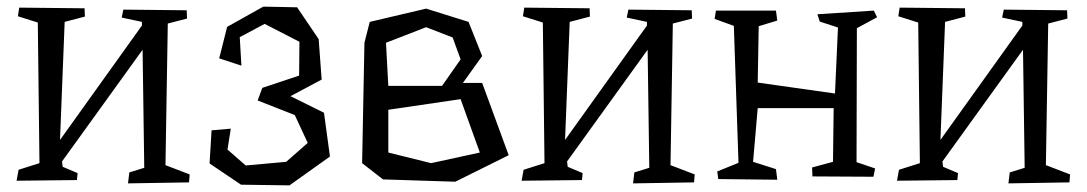

<svg xmlns="http://www.w3.org/2000/svg" viewBox="-20 -538 3277 579"><path d="M99 -46 94 -470 34 -489 38 -515 235 -513 236 -488 175 -472 161 -116 408 -461V-472L347 -485L352 -509L543 -507L544 -482L486 -467L479 -40L552 -12L550 12L366 15L370 -18L415 -32L410 -388L167 -51L169 -35L214 -16L212 5L30 7L36 -26Z M876 -516 941 -420 950 -298 856 -248 957 -198 975 -66 853 21 707 19 612 -45 618 -145 676 -150 666 -87 721 -39 843 -50 908 -107 869 -191 757 -235 771 -273 882 -310 883 -412 778 -466 703 -426 708 -340 641 -362 665 -457 774 -518Z M1514 -70 1353 10 1135 3 1072 -46 1079 -409 1095 -472 1265 -512 1393 -472 1434 -369 1376 -288H1434ZM1265 -456 1144 -409 1151 -279H1209H1313L1369 -359L1345 -425ZM1427 -78 1369 -239 1151 -207V-78L1280 -46Z M1622 -46 1617 -470 1557 -489 1561 -515 1758 -513 1759 -488 1698 -472 1684 -116 1931 -461V-472L1870 -485L1875 -509L2066 -507L2067 -482L2009 -467L2002 -40L2075 -12L2073 12L1889 15L1893 -18L1938 -32L1933 -388L1690 -51L1692 -35L1737 -16L1735 5L1553 7L1559 -26Z M2563 -49 2619 -30 2614 -5 2430 -6 2429 -33 2492 -50 2494 -212H2265L2251 -50L2320 -28L2324 4L2146 2L2143 -21L2207 -47L2193 -460L2135 -481L2139 -506H2320L2324 -476L2268 -459L2265 -289L2498 -256L2507 -455L2452 -473L2445 -495L2615 -506L2625 -486L2564 -453Z M2754 -46 2749 -470 2689 -489 2693 -515 2890 -513 2891 -488 2830 -472 2816 -116 3063 -461V-472L3002 -485L3007 -509L3198 -507L3199 -482L3141 -467L3134 -40L3207 -12L3205 12L3021 15L3025 -18L3070 -32L3065 -388L2822 -51L2824 -35L2869 -16L2867 5L2685 7L2691 -26Z"/></svg>

Font: Underdog
Style: Regular
Weight: 400
Designer: Sergey Steblina
Foundry: Sergey Steblina, Jovanny Lemonad
Version: Version 1.001; ttfautohint (v0.9)